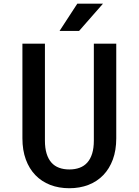

<svg xmlns="http://www.w3.org/2000/svg" viewBox="-20 -1002 747 1033"><path d="M100.6 -767.1H221.7V-245.6Q221.7 -205.1 230.7 -175.8Q239.7 -146.5 256.6 -127.4Q273.4 -108.4 297.9 -99.4Q322.3 -90.3 353 -90.3Q383.8 -90.3 408.2 -99.4Q432.6 -108.4 449.7 -127.4Q466.8 -146.5 475.8 -175.8Q484.9 -205.1 484.9 -245.6V-767.1H605.5V-257.8Q605.5 -193.8 587.2 -144Q568.8 -94.2 535.6 -59.8Q502.4 -25.4 455.8 -7.3Q409.2 10.7 353 10.7Q296.4 10.7 250 -7.3Q203.6 -25.4 170.4 -59.8Q137.2 -94.2 118.9 -144Q100.6 -193.8 100.6 -257.8ZM396 -982.4H534.2L405.3 -835.4H300.3Z"/></svg>

Font: Tauri
Style: Regular
Weight: 400
Designer: Yvonne Schüttler
Foundry: Yvonne Schüttler
Version: Version 1.003; ttfautohint (v0.93.8-669f) -l 13 -r 13 -G 200